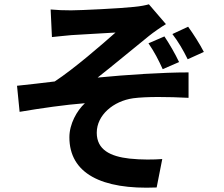

<svg xmlns="http://www.w3.org/2000/svg" viewBox="-20 -810 1040 891"><path d="M215 -766 221 -638C253 -641 286 -645 311 -647C352 -650 474 -656 516 -659C454 -604 324 -491 234 -432C182 -426 112 -417 59 -412L71 -291C171 -308 283 -324 374 -331C337 -297 302 -235 302 -173C302 -6 450 71 707 60L733 -72C696 -69 636 -68 581 -74C492 -84 429 -115 429 -194C429 -276 506 -341 598 -354C659 -362 759 -361 855 -356V-474C732 -474 567 -463 433 -450C501 -503 600 -586 671 -643C692 -660 728 -685 750 -698L671 -790C657 -786 634 -781 602 -778C540 -771 353 -762 310 -762C276 -762 246 -763 215 -766ZM743 -641 669 -609C697 -568 715 -533 735 -489L811 -522C792 -562 767 -605 743 -641ZM853 -686 780 -652C807 -617 830 -578 851 -535L926 -569C907 -606 877 -653 853 -686Z"/></svg>

Font: Noto Sans Mono CJK SC
Style: Bold
Weight: 700
Designer: Ryoko NISHIZUKA 西塚涼子 (kana, bopomofo & ideographs); Paul D. Hunt (Latin, Greek & Cyrillic); Sandoll Communications 산돌커뮤니
Foundry: Adobe
Version: Version 2.004;hotconv 1.0.118;makeotfexe 2.5.65603